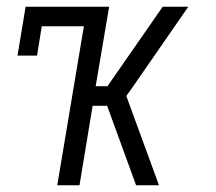

<svg xmlns="http://www.w3.org/2000/svg" viewBox="-20 -550 640 570"><path d="M150 0 229 -472H104L90 -385H32L56 -530H304L264 -294H299L463 -530H539L370 -286L355 -265L452 0H384L298 -236H255L216 0Z"/></svg>

Font: Iosevka Curly Slab LtEx
Style: Italic
Weight: 300
Width: 7
Italic angle: -9°
Monospace: yes
Designer: Belleve Invis
Foundry: Belleve Invis
Version: Version 11.1.0; ttfautohint (v1.8.3)